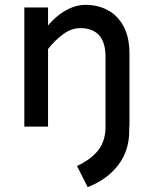

<svg xmlns="http://www.w3.org/2000/svg" viewBox="-20 -521 621 790"><path d="M340.8 249 296.9 162.1Q356.4 133.8 385.3 95.7Q414.1 57.6 414.1 2V-104.5H511.7V18.6Q511.7 98.6 466.3 158.2Q420.9 217.8 340.8 249ZM414.1 0V-288.1Q414.1 -346.7 387.7 -376Q361.3 -405.3 309.6 -405.3Q273.4 -405.3 238.8 -379.4Q204.1 -353.5 177.7 -319.3V-416Q193.4 -435.5 216.8 -455.1Q240.2 -474.6 270 -487.8Q299.8 -501 333 -501Q382.8 -501 423.8 -479Q464.8 -457 488.8 -412.1Q512.7 -367.2 512.7 -299.8V0ZM80.1 0V-490.2H177.7V0Z"/></svg>

Font: Sen Medium
Style: Regular
Weight: 500
Designer: Kosal Sen, Philatype
Foundry: Philatype
Version: Version 2.000;gftools[0.9.31]